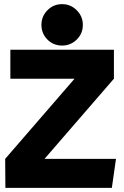

<svg xmlns="http://www.w3.org/2000/svg" viewBox="-20 -907 600 927"><path d="M340 -527H30V-667H530V-527L195 -140H540L520 0H6L5 -140ZM280 -687Q238 -687 209 -716Q180 -745 180 -787Q180 -828 209 -857.5Q238 -887 280 -887Q321 -887 350.5 -857.5Q380 -828 380 -787Q380 -745 350.5 -716Q321 -687 280 -687Z"/></svg>

Font: Epunda Sans Black
Style: Regular
Weight: 900
Designer: Simon Atzbach
Foundry: typofactur
Version: Version 2.204; ttfautohint (v1.8.4.7-5d5b)